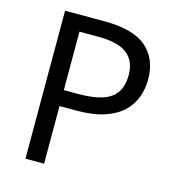

<svg xmlns="http://www.w3.org/2000/svg" viewBox="-107 -805 818 895"><g transform="rotate(15 302.5 -357.0)"><path d="M286 -714Q426 -714 490 -659Q554 -604 554 -504Q554 -460 539.5 -419.5Q525 -379 492 -347Q459 -315 404 -296.5Q349 -278 269 -278H187V0H97V-714ZM278 -637H187V-355H259Q327 -355 372 -369.5Q417 -384 439 -416Q461 -448 461 -500Q461 -569 417 -603Q373 -637 278 -637Z"/></g></svg>

Font: utamil25
Style: Book
Weight: 400
Designer: Jelle Bosma - Monotype Design Team
Foundry: Monotype Imaging Inc.
Version: Version 2.003